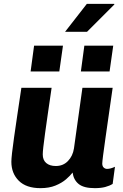

<svg xmlns="http://www.w3.org/2000/svg" viewBox="-20 -967 640 997"><path d="M190 10Q116 10 77.5 -28.5Q39 -67 39 -127Q39 -141 42.5 -173Q46 -205 53 -253.5Q60 -302 69.5 -367Q79 -432 91 -511H248Q237 -436 228.5 -377Q220 -318 214 -274.5Q208 -231 205 -204Q202 -177 202 -165Q202 -136 220 -120.5Q238 -105 270 -105Q308 -105 333 -131Q358 -157 364 -196L408 -511H565Q555 -442 545.5 -375Q536 -308 528 -252.5Q520 -197 515.5 -161.5Q511 -126 511 -118Q511 -104 518.5 -97Q526 -90 536 -90Q554 -90 577 -101L565 -12Q549 -2 526.5 4Q504 10 472 10Q415 10 388.5 -11.5Q362 -33 357 -71Q345 -55 323 -36Q301 -17 268 -3.5Q235 10 190 10ZM318 -802 431 -947H573L574 -944L432 -802ZM139 -596 157 -730H307L288 -596ZM400 -596 418 -730H568L549 -596Z"/></svg>

Font: Chivo Mono Medium
Style: Bold Italic
Weight: 700
Italic angle: -8.05°
Monospace: yes
Version: Version 1.008